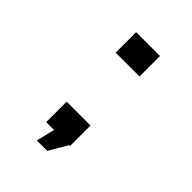

<svg xmlns="http://www.w3.org/2000/svg" viewBox="-152 -567 637 637"><g transform="rotate(45 167.0 -248.5)"><path d="M111 -396H223V-492H111ZM111 -70H148L132 -5H181L219 -70H223V-166H111Z"/></g></svg>

Font: LXGW Marker Gothic
Style: Regular
Weight: 400
Version: Version 1.001